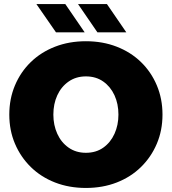

<svg xmlns="http://www.w3.org/2000/svg" viewBox="-20 -917 850 950"><path d="M405 13Q322 13 252.5 -14Q183 -41 132.5 -90.5Q82 -140 54 -206Q26 -272 26 -350Q26 -428 54 -494.5Q82 -561 132.5 -610Q183 -659 252.5 -686Q322 -713 405 -713Q488 -713 557.5 -686Q627 -659 677.5 -610Q728 -561 756 -494.5Q784 -428 784 -350Q784 -272 756 -206Q728 -140 677.5 -90.5Q627 -41 557.5 -14Q488 13 405 13ZM405 -161Q455 -161 491 -186.5Q527 -212 546.5 -255Q566 -298 566 -350Q566 -403 546.5 -445.5Q527 -488 491 -513.5Q455 -539 405 -539Q356 -539 319.5 -513.5Q283 -488 263.5 -445.5Q244 -403 244 -350Q244 -298 263.5 -255Q283 -212 319.5 -186.5Q356 -161 405 -161ZM462 -757 366 -897H509L605 -757ZM257 -757 160 -897H303L399 -757Z"/></svg>

Font: MuseoModerno Black
Style: Regular
Weight: 900
Designer: Pablo Cosgaya, Héctor Gatti, Marcela Romero, and the Authors of The MuseoModerno Project.
Foundry: Omnibus-Type Team
Version: Version 1.001